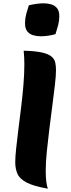

<svg xmlns="http://www.w3.org/2000/svg" viewBox="-20 -1108 429 1159"><path d="M318 -684Q318 -652 311.5 -596Q305 -540 296 -471Q287 -402 278 -330Q269 -258 262.5 -192.5Q256 -127 256 -78Q256 -3 269 31Q183 16 141 -6Q99 -28 85.5 -58.5Q72 -89 72 -129Q72 -160 77.5 -211.5Q83 -263 91 -327Q99 -391 107.5 -460Q116 -529 121.5 -596Q127 -663 127 -720Q127 -739 126 -760Q125 -781 123 -802Q194 -800 233.5 -791Q273 -782 291 -766.5Q309 -751 313.5 -730.5Q318 -710 318 -684ZM315 -902Q295 -896 271.5 -892.5Q248 -889 225 -889Q202 -889 180 -895.5Q158 -902 144.5 -919Q131 -936 131 -968Q131 -996 138 -1022Q145 -1048 154 -1076Q174 -1081 198 -1084.5Q222 -1088 244 -1088Q268 -1088 289.5 -1081.5Q311 -1075 324.5 -1058.5Q338 -1042 338 -1010Q338 -982 331 -956Q324 -930 315 -902Z"/></svg>

Font: Merienda Black
Style: Regular
Weight: 900
Designer: Eduardo Rodriguez Tunni
Foundry: Eduardo Rodriguez Tunni
Version: Version 2.001